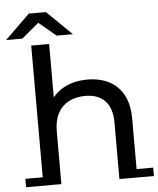

<svg xmlns="http://www.w3.org/2000/svg" viewBox="-100 -964 844 1025"><g transform="rotate(-5 321.5 -452.0)"><path d="M91 0V-742H187V-387L168 -425Q194 -477 248 -506Q302 -535 374 -535Q439 -535 488.5 -510Q538 -485 566 -434Q594 -383 594 -305V0H498V-294Q498 -371 460.5 -410Q423 -449 355 -449Q304 -449 266 -429Q228 -409 207.5 -370Q187 -331 187 -273V0ZM-2 9V-36H187V9ZM498 9V-36H683V9ZM-40 -783 93 -913H185L318 -783H231L99 -893H179L47 -783Z"/></g></svg>

Font: Montserrat Underline Thin Medium
Style: Regular
Weight: 500
Version: Version 9.000